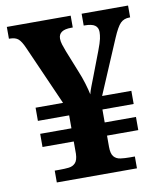

<svg xmlns="http://www.w3.org/2000/svg" viewBox="-81 -780 721 847"><g transform="rotate(-10 279.5 -357.0)"><path d="M105 0V-53H128Q150 -53 168 -55Q186 -57 197.5 -69Q209 -81 210 -110V-165H70V-224H210V-282H70V-341H193L75 -608Q62 -638 49 -649.5Q36 -661 10 -661H7V-714H293V-661H286Q229 -661 229 -622Q229 -610 233.5 -595.5Q238 -581 245 -563L283 -468Q296 -437 305 -407Q314 -377 318 -357Q321 -371 328.5 -390Q336 -409 344 -430L386 -540Q399 -574 402.5 -591Q406 -608 406 -621Q406 -641 392 -651Q378 -661 345 -661H342V-714H550V-661H547Q522 -661 506.5 -645.5Q491 -630 471 -583L368 -341H499V-282H359V-224H499V-165H359V-115Q359 -84 370 -71Q381 -58 400 -55.5Q419 -53 441 -53H464V0Z"/></g></svg>

Font: Noto Serif Bengali
Style: Bold
Weight: 700
Designer: Juan Bruce, Universal Thirst, Indian Type Foundry and the Monotype Design Team.
Foundry: Monotype Imaging Inc.
Version: Version 2.003; ttfautohint (v1.8.4.7-5d5b)